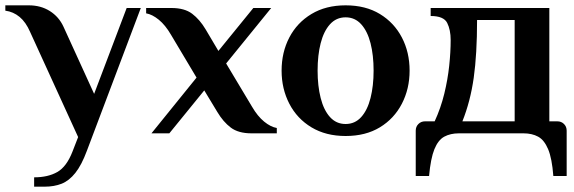

<svg xmlns="http://www.w3.org/2000/svg" viewBox="-36 -500 2153 720"><path d="M92 200V165Q144 165 179 145Q214 125 236 68L257 14L77 -380Q61 -417 37.5 -436.5Q14 -456 -16 -460V-480H72Q117 -480 151 -458.5Q185 -437 202 -400L317 -148L439 -470H492L290 65Q270 119 246.5 148.5Q223 178 195 189Q167 200 132 200Z M532 0 701 -209 605 -370Q584 -406 559.5 -426Q535 -446 512 -450V-470H607Q656 -470 684.5 -448.5Q713 -427 735 -390L783 -309L914 -470H981L812 -262L909 -100Q930 -64 954.5 -44Q979 -24 1002 -20V0H907Q858 0 829.5 -21.5Q801 -43 779 -80L730 -161L599 0Z M1260 10Q1186 10 1132 -22.5Q1078 -55 1049 -111Q1020 -167 1020 -235Q1020 -304 1049 -359.5Q1078 -415 1132 -447.5Q1186 -480 1260 -480Q1335 -480 1388.5 -447.5Q1442 -415 1471 -359.5Q1500 -304 1500 -235Q1500 -167 1471 -111Q1442 -55 1388.5 -22.5Q1335 10 1260 10ZM1260 -35Q1295 -35 1318.5 -61Q1342 -87 1353.5 -132.5Q1365 -178 1365 -235Q1365 -293 1353.5 -338Q1342 -383 1318.5 -409Q1295 -435 1260 -435Q1225 -435 1201.5 -409Q1178 -383 1166.5 -338Q1155 -293 1155 -235Q1155 -178 1166.5 -132.5Q1178 -87 1201.5 -61Q1225 -35 1260 -35Z M1523 160V-10Q1523 -25 1533 -35Q1543 -45 1558 -45H1594Q1617 -95 1630 -148.2Q1643 -201.5 1648.5 -253.2Q1654 -305 1654 -350Q1654 -388 1641 -414Q1628 -440 1579 -440V-470H2024V-45H2054Q2069 -45 2079 -35Q2089 -25 2089 -10V160H2039Q2034 94 2019.5 59.5Q2005 25 1982 12.5Q1959 0 1927 0H1685.2Q1653 0 1630 12.5Q1607 25 1593 59.5Q1579 94 1573 160ZM1698 -45H1894V-425H1753Q1753 -297 1740.5 -208.5Q1728 -120 1698 -45Z"/></svg>

Font: El Messiri
Style: Regular
Weight: 400
Designer: Mohamed Gaber
Foundry: Kief Type Foundry
Version: Version 2.020